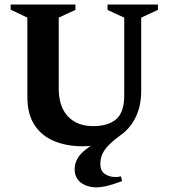

<svg xmlns="http://www.w3.org/2000/svg" viewBox="-20 -632 747 850"><path d="M346.7 15.6Q275.1 15.6 219.7 -7.4Q164.2 -30.4 132.7 -78.8Q101.1 -127.1 101.1 -202.6V-554L27.1 -589.3V-612H314V-588.3L240 -554V-240.9Q240 -159.5 280.9 -116.6Q321.7 -73.6 392.1 -73.6Q457.9 -73.6 493.9 -103.9Q530 -134.2 530 -209.9V-554L456 -588V-612H679.1V-588.3L605.1 -554V-231.7Q605.1 -167.6 584.2 -120.8Q563.4 -73.9 526.9 -43.6Q490.5 -13.4 444.4 1.1Q398.2 15.6 346.7 15.6ZM408.9 197.5Q365.9 197.5 338.2 176.5Q310.5 155.5 310.5 116.9Q310.5 69.5 356.6 32.2Q402.6 -5 495.4 -43.1L509.1 -30Q471.7 -2.4 453.6 19Q435.4 40.4 429.8 58.4Q424.2 76.4 424.2 94.8Q424.2 123.6 443.3 137.6Q462.4 151.6 492.5 151.6Q497.7 151.6 503.7 150.9Q509.6 150.1 515.6 148.6L520.6 169.9Q473.1 187 448.9 192.3Q424.6 197.5 408.9 197.5Z"/></svg>

Font: Ancizar Serif Light
Style: Regular
Weight: 300
Designer: Cesar Puertas, Viviana Monsalve, Julian Moncada, Julian Prieto, Jose Castro, Felipe Aragon, Mariel Hernandez, Sara Alarc
Version: Version 8.100